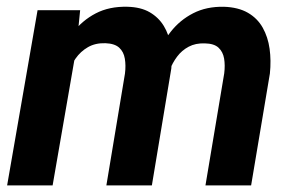

<svg xmlns="http://www.w3.org/2000/svg" viewBox="-20 -559 880 579"><path d="M210 -411.1 138.7 0H1.5L93.3 -528.3H221.7ZM170.4 -282.7 133.8 -282.2Q139.6 -330.1 155.5 -376.5Q171.4 -422.9 199.5 -460Q227.5 -497.1 268.6 -518.6Q309.6 -540 364.3 -538.6Q404.8 -537.6 431.6 -522Q458.5 -506.3 474.1 -480.5Q489.7 -454.6 494.9 -421.4Q500 -388.2 496.6 -352.5L438 0H300.8L356.9 -337.4Q359.9 -361.8 356.4 -382.3Q353 -402.8 339.4 -415.3Q325.7 -427.7 297.9 -428.7Q267.6 -429.7 245.1 -416.7Q222.7 -403.8 207.8 -382.3Q192.9 -360.8 183.6 -334.7Q174.3 -308.6 170.4 -282.7ZM478.5 -298.8 429.2 -292Q434.6 -338.9 450.7 -383.1Q466.8 -427.2 494.6 -462.9Q522.5 -498.5 562.5 -519Q602.5 -539.6 655.3 -538.6Q698.7 -537.1 727.5 -520.5Q756.3 -503.9 772.2 -475.6Q788.1 -447.3 793 -411.9Q797.9 -376.5 793.9 -337.4L737.3 0H599.6L656.2 -337.9Q659.2 -362.3 655.8 -382.6Q652.3 -402.8 638.9 -415.3Q625.5 -427.7 597.7 -428.2Q569.8 -429.2 549.1 -418.2Q528.3 -407.2 514.2 -388.4Q500 -369.6 491.2 -346.2Q482.4 -322.8 478.5 -298.8Z"/></svg>

Font: Roboto
Style: Bold Italic
Weight: 700
Italic angle: -12°
Designer: Christian Robertson
Foundry: Google
Version: Version 3.0